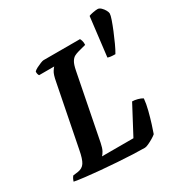

<svg xmlns="http://www.w3.org/2000/svg" viewBox="-195 -934 1011 1068"><g transform="rotate(-30 310.0 -400.0)"><path d="M427 0Q396 0 350.5 -2Q305 -4 253.5 -7.5Q202 -11 151 -15.5Q100 -20 57.5 -25Q15 -30 -11 -35Q-5 -55 5 -66L36 -70Q66 -74 80.5 -96.5Q95 -119 105 -173L182 -563Q190 -608 201.5 -625Q213 -642 216 -644H119Q116 -648 114 -655Q112 -662 113 -671Q119 -678 133.5 -685.5Q148 -693 162 -698.5Q176 -704 182 -704H416Q419 -700 422.5 -689Q426 -678 425 -662L376 -649Q361 -645 348.5 -638.5Q336 -632 326 -615.5Q316 -599 309 -563L227 -146Q221 -116 212 -100Q203 -84 196 -78H398L494 -259Q509 -259 528 -254Q547 -249 559 -241Q556 -208 546 -169Q536 -130 525 -95Q514 -60 507 -41Q498 -33 482 -23.5Q466 -14 450.5 -7Q435 0 427 0ZM545 -533Q528 -533 516 -534.5Q504 -536 497 -539L527 -789Q535 -793 554 -796.5Q573 -800 584 -800Q595 -800 606 -789.5Q617 -779 624 -766Q631 -753 631 -745Q631 -734 622 -708Q613 -682 599.5 -649Q586 -616 571.5 -584.5Q557 -553 545 -533Z"/></g></svg>

Font: Texturina
Style: Bold Italic
Weight: 700
Italic angle: -11°
Designer: Guillermo Torres Carreño
Foundry: Omnibus-Type
Version: Version 1.002; ttfautohint (v1.8.3)